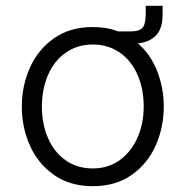

<svg xmlns="http://www.w3.org/2000/svg" viewBox="-20 -634 646 660"><path d="M543 -268Q543 -197 515.5 -134.5Q488 -72 433 -33Q378 6 299 6Q220 6 165 -33Q110 -72 82.5 -134.5Q55 -197 55 -267Q55 -338 82.5 -400.5Q110 -463 165 -502Q220 -541 299 -541Q348 -541 386 -526H430Q458 -526 469.5 -538Q481 -550 481 -590V-614H539V-585Q539 -534 515 -511Q491 -488 454 -485Q498 -447 520.5 -389Q543 -331 543 -268ZM474 -268Q474 -328 453 -376.5Q432 -425 392 -453Q352 -481 299 -481Q246 -481 206 -453Q166 -425 145 -376Q124 -327 124 -268Q124 -208 145 -159.5Q166 -111 205.5 -83Q245 -55 299 -55Q352 -55 391.5 -83.5Q431 -112 452.5 -160.5Q474 -209 474 -268Z"/></svg>

Font: Be Vietnam Light
Style: Regular
Weight: 300
Designer: Gabriel Lam
Foundry: TypeRant
Version: Version 4.000